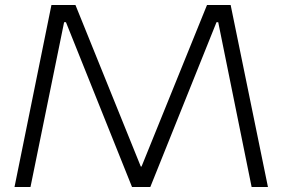

<svg xmlns="http://www.w3.org/2000/svg" viewBox="-20 -749 1131 769"><path d="M38.1 0 186 -729H282.2L543.9 -82H546.9L809.1 -729H903.8L1053.2 0H987.8L854 -660.2H847.2L582 0H508.8L244.1 -660.2H236.8L102.1 0Z"/></svg>

Font: Lumene Sans Expanded Light
Style: Regular
Weight: 300
Width: 7
Designer: Deni Anggara
Version: Version 1.003;Glyphs 3.1.2 (3151)